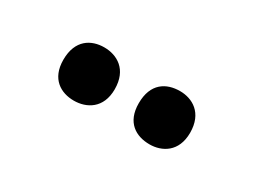

<svg xmlns="http://www.w3.org/2000/svg" viewBox="-27 -914 596 450"><g transform="rotate(30 271.0 -689.0)"><path d="M373 -617C406 -617 442 -636 442 -688C442 -742 406 -761 373 -761C336 -761 303 -742 303 -688C303 -636 336 -617 373 -617ZM168 -617C202 -617 238 -636 238 -688C238 -742 202 -761 168 -761C133 -761 99 -742 99 -688C99 -636 133 -617 168 -617Z"/></g></svg>

Font: Noto Serif Devanagari SemiCondensed Black
Style: Regular
Weight: 900
Width: 4
Designer: Universal Thirst, Indian Type Foundry and the Monotype Design Team
Foundry: Monotype Imaging Inc.
Version: Version 2.004